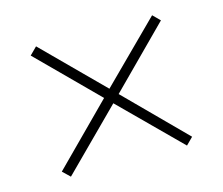

<svg xmlns="http://www.w3.org/2000/svg" viewBox="-70 -659 711 612"><g transform="rotate(-15 285.0 -353.0)"><path d="M477 -568 500 -545 309 -353 500 -161 477 -138 285 -329 94 -138 70 -161 261 -353 70 -544 94 -568 285 -377Z"/></g></svg>

Font: Noto Sans Armenian ExtraLight
Style: Regular
Weight: 250
Designer: Monotype Design Team
Foundry: Monotype Imaging Inc.
Version: Version 2.007